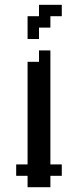

<svg xmlns="http://www.w3.org/2000/svg" viewBox="-20 -782 278 802"><path d="M95.2 -47.6H142.9V0H95.2ZM142.9 -47.6H190.5V0H142.9ZM47.6 -95.2H95.2V-47.6H47.6ZM95.2 -95.2H142.9V-47.6H95.2ZM142.9 -95.2H190.5V-47.6H142.9ZM190.5 -95.2H238.1V-47.6H190.5ZM95.2 -142.9H142.9V-95.2H95.2ZM142.9 -142.9H190.5V-95.2H142.9ZM142.9 -190.5H190.5V-142.9H142.9ZM142.9 -238.1H190.5V-190.5H142.9ZM95.2 -238.1H142.9V-190.5H95.2ZM95.2 -285.7H142.9V-238.1H95.2ZM95.2 -333.3H142.9V-285.7H95.2ZM95.2 -190.5H142.9V-142.9H95.2ZM142.9 -285.7H190.5V-238.1H142.9ZM142.9 -333.3H190.5V-285.7H142.9ZM142.9 -381H190.5V-333.3H142.9ZM142.9 -523.8H190.5V-476.2H142.9ZM142.9 -476.2H190.5V-428.6H142.9ZM142.9 -428.6H190.5V-381H142.9ZM95.2 -381H142.9V-333.3H95.2ZM95.2 -428.6H142.9V-381H95.2ZM95.2 -476.2H142.9V-428.6H95.2ZM95.2 -523.8H142.9V-476.2H95.2ZM142.9 -571.4H190.5V-523.8H142.9ZM190.5 -714.3V-666.7H142.9V-714.3ZM142.9 -666.7V-619H95.2V-666.7ZM142.9 -714.3V-666.7H95.2V-714.3ZM190.5 -761.9V-714.3H142.9V-761.9ZM238.1 -761.9V-714.3H190.5V-761.9Z"/></svg>

Font: Jacquard 12
Style: Regular
Weight: 400
Designer: Sarah Cadigan-Fried
Version: Version 1.000; ttfautohint (v1.8.4.7-5d5b)